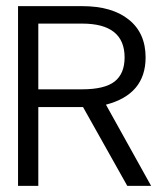

<svg xmlns="http://www.w3.org/2000/svg" viewBox="-20 -609 540 629"><path d="M457 -420.9Q457 -299.8 327.1 -266.1L475.1 0H397L252 -258.3H105.5V0H39.1V-588.9H249Q347.7 -588.9 402.3 -544.4Q457 -500.5 457 -420.9ZM388.2 -420.9Q388.2 -531.7 249 -531.7H105.5V-316.4H249Q322.8 -316.4 355.5 -342Q388.2 -367.7 388.2 -420.9Z"/></svg>

Font: Meera
Style: Regular
Weight: 400
Designer: Hussain KH and Suresh P for Swathanthra Malayalam Computing (SMC)
Version: 7.0.0+20160512